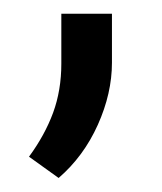

<svg xmlns="http://www.w3.org/2000/svg" viewBox="-20 -120 234 278"><path d="M142.1 -100.1V-29.3Q142.1 15.1 121.6 60.8Q101.1 106.4 64.9 137.7L22 106.9Q44.9 75.7 56.9 43.2Q68.8 10.7 68.8 -27.8V-100.1Z"/></svg>

Font: Vazirmatn RD Light
Style: Regular
Weight: 300
Designer: Saber Rastikerdar
Foundry: Saber Rastikerdar
Version: Version 32.102